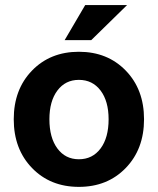

<svg xmlns="http://www.w3.org/2000/svg" viewBox="-20 -729 622 757"><path d="M475.8 -450.7Q547.9 -376.5 547.9 -258.8Q547.9 -141.1 475.8 -66.7Q403.8 7.8 291 7.8Q178.2 7.8 106.2 -66.7Q34.2 -141.1 34.2 -258.8Q34.2 -376.5 106.2 -450.7Q178.2 -524.9 291 -524.9Q403.8 -524.9 475.8 -450.7ZM174.8 -258.8Q174.8 -186 206.3 -143.6Q237.8 -101.1 291 -101.1Q344.7 -101.1 376.5 -143.6Q408.2 -186 408.2 -258.8Q408.2 -330.1 376.5 -372.1Q344.7 -414.1 291 -414.1Q237.8 -414.1 206.3 -372.1Q174.8 -330.1 174.8 -258.8ZM315.9 -709H481L339.8 -570.8H234.9Z"/></svg>

Font: LT Superior
Style: Bold
Weight: 400
Designer: Daniel Lyons
Foundry: LyonsType
Version: Version 1.000